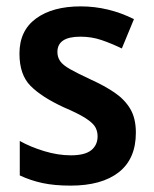

<svg xmlns="http://www.w3.org/2000/svg" viewBox="-20 -572 482 602"><path d="M406 -156Q406 -74 352.5 -32Q299 10 201 10Q151 10 113.5 2Q76 -6 42 -22V-130Q76 -111 119 -98Q162 -85 202 -85Q246 -85 266 -101Q286 -117 286 -145Q286 -160 279 -173Q272 -186 249 -201Q226 -216 179 -236Q110 -268 75.5 -303Q41 -338 41 -404Q41 -476 93 -514Q145 -552 233 -552Q320 -552 400 -512L362 -420Q329 -436 298 -446.5Q267 -457 232 -457Q160 -457 160 -409Q160 -393 168.5 -380.5Q177 -368 200 -355Q223 -342 266 -322Q308 -303 339.5 -281.5Q371 -260 388.5 -230.5Q406 -201 406 -156Z"/></svg>

Font: Noto Sans Gujarati SemiCondensed SemiBold
Style: Regular
Weight: 600
Width: 4
Designer: Jelle Bosma - Monotype Design Team, Universal Thirst
Foundry: Monotype Imaging Inc.
Version: Version 2.106; ttfautohint (v1.8.4.7-5d5b)